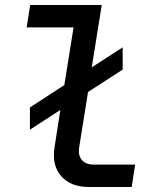

<svg xmlns="http://www.w3.org/2000/svg" viewBox="-20 -750 640 770"><path d="M100 -230V-319L238 -409L275 -640H87L101 -730H388L348 -480L472 -560V-471L333 -381L298 -162Q292 -129 307.5 -109.5Q323 -90 355 -90H522L508 0H338Q263 0 225 -44Q187 -88 199 -161L222 -309Z"/></svg>

Font: JetBrains Mono NL Medium
Style: Italic
Weight: 500
Italic angle: -9°
Monospace: yes
Designer: Philipp Nurullin, Konstantin Bulenkov
Foundry: JetBrains
Version: Version 2.305; ttfautohint (v1.8.4.7-5d5b)